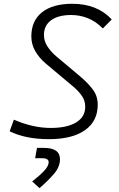

<svg xmlns="http://www.w3.org/2000/svg" viewBox="-20 -723 626 1011"><path d="M237.3 9.8Q115.2 9.8 30.8 -31.7L53.2 -92.8Q153.8 -49.3 246.6 -49.3Q333.5 -49.3 381.1 -78.4Q428.7 -107.4 428.7 -160.6Q428.7 -192.4 412.1 -216.8Q395.5 -241.2 369.6 -263.7L220.7 -388.7Q186.5 -417.5 165.8 -453.6Q145 -489.7 145 -530.8Q145 -613.8 201.4 -658.4Q257.8 -703.1 360.8 -703.1Q491.7 -703.1 568.4 -620.6L521.5 -573.2Q484.4 -610.8 442.1 -627.4Q399.9 -644 355 -644Q287.1 -644 249.3 -616.5Q211.4 -588.9 211.4 -539.1Q211.4 -507.3 229.5 -479Q247.6 -450.7 276.4 -426.3L405.3 -317.9Q445.3 -283.7 470 -250Q494.6 -216.3 494.6 -171.9Q494.6 -85 427.5 -37.6Q360.4 9.8 237.3 9.8ZM188 267.6 149.4 232.4Q185.1 205.1 210.7 178.5Q236.3 151.9 236.3 130.9Q236.3 109.9 200.2 109.9H165L174.8 55.7H211.4Q295.9 55.7 295.9 115.7Q295.9 155.8 263.7 193.1Q231.4 230.5 188 267.6Z"/></svg>

Font: Cascadia Mono Light
Style: Italic
Weight: 300
Italic angle: -10°
Monospace: yes
Designer: Aaron Bell
Foundry: Saja Typeworks
Version: Version 2404.023; ttfautohint (v1.8.4)